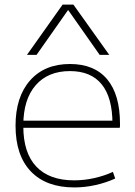

<svg xmlns="http://www.w3.org/2000/svg" viewBox="-20 -810 591 840"><path d="M305 10Q182 10 115 -60Q48 -130 48 -260Q48 -386 111.5 -458Q175 -530 286 -530Q393 -530 449 -463Q505 -396 505 -268Q505 -263 505 -259.5Q505 -256 504 -251H66V-282H483L472 -269Q472 -383 425 -441Q378 -499 286 -499Q190 -499 136 -437Q82 -375 82 -262V-257Q82 -141 139 -81Q196 -21 304 -21Q349 -21 393 -31Q437 -41 474 -58L484 -29Q445 -11 398.5 -0.5Q352 10 305 10ZM98 -570 254 -790H301L458 -570H416L279 -765H277L140 -570Z"/></svg>

Font: M PLUS 1 ExtraLight
Style: Regular
Weight: 250
Version: Version 1.001